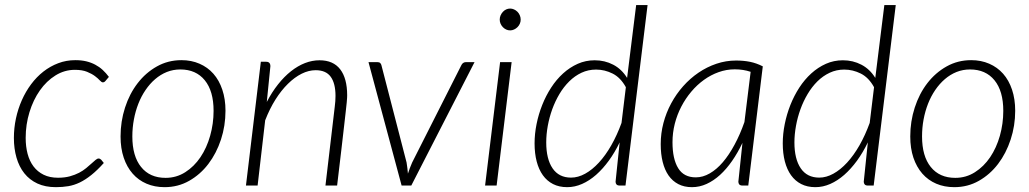

<svg xmlns="http://www.w3.org/2000/svg" viewBox="-20 -748 4148 774"><path d="M398.5 -91Q372 -61.5 348.2 -42.5Q324.5 -23.5 301.8 -12.5Q279 -1.5 255.5 2.5Q232 6.5 205.5 6.5Q162.5 6.5 130.8 -8.2Q99 -23 78 -49.5Q57 -76 46.5 -112.5Q36 -149 36 -192Q36 -231.5 44.2 -270.2Q52.5 -309 68 -344Q83.5 -379 105.5 -408.5Q127.5 -438 155 -459.5Q182.5 -481 214.8 -493.2Q247 -505.5 283.5 -505.5Q308 -505.5 327.8 -500.8Q347.5 -496 364 -487.2Q380.5 -478.5 394 -466Q407.5 -453.5 419 -438L405 -421.5Q400.5 -416 394.5 -416Q389.5 -416 382.2 -424Q375 -432 362.8 -441.2Q350.5 -450.5 331 -458.5Q311.5 -466.5 282 -466.5Q240 -466.5 203.8 -444Q167.5 -421.5 140.8 -383.5Q114 -345.5 98.8 -295.8Q83.5 -246 83.5 -192Q83.5 -157.5 91.2 -128Q99 -98.5 115.2 -77Q131.5 -55.5 156 -43.5Q180.5 -31.5 214 -31.5Q240.5 -31.5 261.5 -37.2Q282.5 -43 298.8 -51.5Q315 -60 327.2 -70.2Q339.5 -80.5 349 -89Q358.5 -97.5 365.2 -103.2Q372 -109 377.5 -109Q383 -109 388 -104L398.5 -91Z M647.5 -31Q691 -31 726.8 -53.8Q762.5 -76.5 788 -114.2Q813.5 -152 827.2 -200.8Q841 -249.5 841 -301Q841 -381 805.5 -424.5Q770 -468 707 -468Q678 -468 652.5 -457.8Q627 -447.5 605.5 -429Q584 -410.5 566.8 -385.2Q549.5 -360 537.8 -330Q526 -300 519.8 -266.5Q513.5 -233 513.5 -198Q513.5 -118.5 548.8 -74.8Q584 -31 647.5 -31ZM643.5 6.5Q603.5 6.5 570.8 -7.5Q538 -21.5 514.8 -48Q491.5 -74.5 478.8 -112.2Q466 -150 466 -198Q466 -258.5 484 -314.2Q502 -370 534.8 -412.5Q567.5 -455 612.5 -480.2Q657.5 -505.5 711.5 -505.5Q751.5 -505.5 784.2 -491.2Q817 -477 840.2 -450.8Q863.5 -424.5 876.2 -386.5Q889 -348.5 889 -301.5Q889 -241 870.8 -185.5Q852.5 -130 820 -87.2Q787.5 -44.5 742.5 -19Q697.5 6.5 643.5 6.5Z M971.5 0 1031.5 -499H1053Q1070 -499 1070 -481L1055.5 -337Q1076 -376.5 1100.8 -407.8Q1125.5 -439 1153 -460.8Q1180.5 -482.5 1209.5 -493.8Q1238.5 -505 1268 -505Q1323.5 -505 1351.5 -468.5Q1379.5 -432 1379.5 -364Q1379.5 -359.5 1379.2 -353.8Q1379 -348 1377.8 -335.5Q1376.5 -323 1374 -300.2Q1371.5 -277.5 1367 -238.8Q1362.5 -200 1355.8 -141.8Q1349 -83.5 1339 0H1292L1329.5 -318Q1332.5 -341 1332.5 -361.5Q1332.5 -412 1313.2 -438.5Q1294 -465 1252.5 -465Q1224.5 -465 1196 -450.8Q1167.5 -436.5 1140.8 -410.2Q1114 -384 1090.5 -346.8Q1067 -309.5 1049 -263L1018.5 0Z M1465.5 -497.5H1502Q1509 -497.5 1512.8 -493.8Q1516.5 -490 1517.5 -485.5L1619 -93Q1621 -81.5 1622.2 -70.5Q1623.5 -59.5 1624.5 -48Q1631 -69 1641.5 -93L1840 -485.5Q1842.5 -491 1847.2 -494.2Q1852 -497.5 1857.5 -497.5H1893L1638 0H1599Z M2042.5 -497.5 1982 0H1935.5L1996 -497.5ZM2079 -669Q2079 -660 2075.5 -652.2Q2072 -644.5 2066 -638.5Q2060 -632.5 2052.2 -629Q2044.5 -625.5 2036.5 -625.5Q2028 -625.5 2020.5 -629Q2013 -632.5 2007.2 -638.5Q2001.5 -644.5 1998 -652.2Q1994.5 -660 1994.5 -669Q1994.5 -678 1998 -686Q2001.5 -694 2007.2 -700.2Q2013 -706.5 2020.5 -710Q2028 -713.5 2036.5 -713.5Q2044.5 -713.5 2052.2 -710Q2060 -706.5 2066 -700.5Q2072 -694.5 2075.5 -686.2Q2079 -678 2079 -669Z M2478.5 0Q2469 0 2465.2 -4.5Q2461.5 -9 2461.5 -15.5L2478 -174Q2458.5 -133.5 2434.2 -100.2Q2410 -67 2383 -43.2Q2356 -19.5 2326.5 -6.5Q2297 6.5 2266.5 6.5Q2234 6.5 2209.5 -6Q2185 -18.5 2168.5 -41.5Q2152 -64.5 2143.5 -97Q2135 -129.5 2135 -170Q2135 -208 2143 -247.8Q2151 -287.5 2165.8 -324.8Q2180.5 -362 2201.8 -394.8Q2223 -427.5 2250 -452Q2277 -476.5 2309 -490.8Q2341 -505 2377.5 -505Q2418 -505 2452 -487.2Q2486 -469.5 2508 -434L2544.5 -727.5H2590.5L2501.5 0ZM2282 -32Q2310.5 -32 2339 -47.8Q2367.5 -63.5 2394.2 -92.5Q2421 -121.5 2444.2 -162.2Q2467.5 -203 2485.5 -252.5L2503 -396.5Q2481.5 -435.5 2449.5 -451.5Q2417.5 -467.5 2383 -467.5Q2351.5 -467.5 2324.2 -454.8Q2297 -442 2274.8 -420Q2252.5 -398 2235.2 -369Q2218 -340 2206.2 -307.5Q2194.5 -275 2188.2 -240.5Q2182 -206 2182 -174Q2182 -107 2207.5 -69.5Q2233 -32 2282 -32Z M2996.5 0H2973.5Q2964 0 2960.2 -4.5Q2956.5 -9 2956.5 -15.5L2973 -172Q2954 -132 2931.2 -99.2Q2908.5 -66.5 2882.8 -43Q2857 -19.5 2828.5 -6.5Q2800 6.5 2769.5 6.5Q2738 6.5 2714.5 -5.8Q2691 -18 2675.2 -40.5Q2659.5 -63 2651.5 -95Q2643.5 -127 2643.5 -167Q2643.5 -210.5 2654.5 -252.2Q2665.5 -294 2685.8 -331.5Q2706 -369 2734 -400.5Q2762 -432 2795.8 -455Q2829.5 -478 2868 -491Q2906.5 -504 2947.5 -504Q2977.5 -504 3003.5 -498.8Q3029.5 -493.5 3055 -480.5ZM2785 -33Q2813.5 -33 2841.2 -49Q2869 -65 2894 -94.2Q2919 -123.5 2941.2 -164.8Q2963.5 -206 2981 -256L3006 -458.5Q2976.5 -468.5 2942 -468.5Q2908.5 -468.5 2877 -457.2Q2845.5 -446 2817.8 -426Q2790 -406 2766.8 -378.5Q2743.5 -351 2726.5 -318.2Q2709.5 -285.5 2700.2 -249Q2691 -212.5 2691 -174.5Q2691 -107.5 2713.8 -70.2Q2736.5 -33 2785 -33Z M3479 0Q3469.5 0 3465.8 -4.5Q3462 -9 3462 -15.5L3478.5 -174Q3459 -133.5 3434.8 -100.2Q3410.5 -67 3383.5 -43.2Q3356.5 -19.5 3327 -6.5Q3297.5 6.5 3267 6.5Q3234.5 6.5 3210 -6Q3185.5 -18.5 3169 -41.5Q3152.5 -64.5 3144 -97Q3135.5 -129.5 3135.5 -170Q3135.5 -208 3143.5 -247.8Q3151.5 -287.5 3166.2 -324.8Q3181 -362 3202.2 -394.8Q3223.5 -427.5 3250.5 -452Q3277.5 -476.5 3309.5 -490.8Q3341.5 -505 3378 -505Q3418.5 -505 3452.5 -487.2Q3486.5 -469.5 3508.5 -434L3545 -727.5H3591L3502 0ZM3282.5 -32Q3311 -32 3339.5 -47.8Q3368 -63.5 3394.8 -92.5Q3421.5 -121.5 3444.8 -162.2Q3468 -203 3486 -252.5L3503.5 -396.5Q3482 -435.5 3450 -451.5Q3418 -467.5 3383.5 -467.5Q3352 -467.5 3324.8 -454.8Q3297.5 -442 3275.2 -420Q3253 -398 3235.8 -369Q3218.5 -340 3206.8 -307.5Q3195 -275 3188.8 -240.5Q3182.5 -206 3182.5 -174Q3182.5 -107 3208 -69.5Q3233.5 -32 3282.5 -32Z M3831 -31Q3874.5 -31 3910.2 -53.8Q3946 -76.5 3971.5 -114.2Q3997 -152 4010.8 -200.8Q4024.5 -249.5 4024.5 -301Q4024.5 -381 3989 -424.5Q3953.5 -468 3890.5 -468Q3861.5 -468 3836 -457.8Q3810.5 -447.5 3789 -429Q3767.5 -410.5 3750.2 -385.2Q3733 -360 3721.2 -330Q3709.5 -300 3703.2 -266.5Q3697 -233 3697 -198Q3697 -118.5 3732.2 -74.8Q3767.5 -31 3831 -31ZM3827 6.5Q3787 6.5 3754.2 -7.5Q3721.5 -21.5 3698.2 -48Q3675 -74.5 3662.2 -112.2Q3649.5 -150 3649.5 -198Q3649.5 -258.5 3667.5 -314.2Q3685.5 -370 3718.2 -412.5Q3751 -455 3796 -480.2Q3841 -505.5 3895 -505.5Q3935 -505.5 3967.8 -491.2Q4000.5 -477 4023.8 -450.8Q4047 -424.5 4059.8 -386.5Q4072.5 -348.5 4072.5 -301.5Q4072.5 -241 4054.2 -185.5Q4036 -130 4003.5 -87.2Q3971 -44.5 3926 -19Q3881 6.5 3827 6.5Z"/></svg>

Font: Lato TR Light
Style: Italic
Weight: 300
Italic angle: -12°
Designer: Lukasz Dziedzic
Foundry: Lukasz Dziedzic
Version: Version 1.104 2013